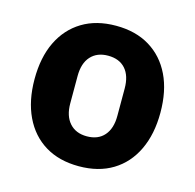

<svg xmlns="http://www.w3.org/2000/svg" viewBox="-86 -625 736 725"><g transform="rotate(15 282.0 -262.5)"><path d="M282 12Q205 12 150 -21.5Q95 -55 65.5 -117Q36 -179 36 -263Q36 -348 65.5 -409Q95 -470 150 -503.5Q205 -537 282 -537Q359 -537 414 -503.5Q469 -470 498.5 -409Q528 -348 528 -263Q528 -179 498.5 -117Q469 -55 414 -21.5Q359 12 282 12ZM282 -105Q326 -105 350 -132.5Q374 -160 374 -209V-316Q374 -366 350 -393Q326 -420 282 -420Q239 -420 214.5 -393Q190 -366 190 -316V-209Q190 -160 214.5 -132.5Q239 -105 282 -105Z"/></g></svg>

Font: IBM Plex Sans
Style: Bold
Weight: 700
Designer: Mike Abbink, Paul van der Laan, Pieter van Rosmalen
Foundry: Bold Monday
Version: Version 3.201